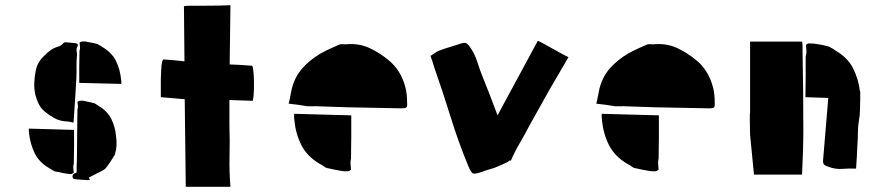

<svg xmlns="http://www.w3.org/2000/svg" viewBox="-20 -627 3415 739"><path d="M374 -446Q410 -425 426 -393Q442 -361 446 -322Q447 -318 447 -313.5Q447 -309 447 -304L285 -308Q285 -339 285 -369Q285 -399 286 -430Q286 -433 288 -441Q288 -446 287.5 -451Q287 -456 286 -463Q287 -463 289.5 -465Q292 -467 295 -467Q303 -468 310.5 -467Q318 -466 325 -464Q333 -463 339.5 -461.5Q346 -460 353 -458Q359 -456 361 -454Q368 -451 374 -446ZM270 -461Q275 -460 278 -457.5Q281 -455 279 -450Q273 -440 275 -430Q277 -420 276 -410Q274 -390 274.5 -369Q275 -348 274 -327Q272 -285 269 -242.5Q266 -200 263 -155Q254 -157 246.5 -158.5Q239 -160 231 -160Q208 -162 189 -172.5Q170 -183 153 -197Q138 -209 129.5 -226Q121 -243 116 -262Q111 -286 112 -309.5Q113 -333 118 -357Q125 -389 149 -411Q160 -423 173.5 -433Q187 -443 203 -447Q208 -449 213 -451.5Q218 -454 222 -459Q228 -466 236 -464Q244 -463 253 -462.5Q262 -462 270 -461ZM360 -219Q394 -199 409 -168Q424 -137 427 -100Q429 -84 428.5 -68Q428 -52 423 -36Q423 -31 421 -30Q413 -17 405 -4.5Q397 8 387 20Q384 24 379.5 26.5Q375 29 370 32Q358 38 346 44Q334 50 321 57Q322 58 323 59.5Q324 61 327 64Q323 65 320.5 66Q318 67 315 66Q305 66 295 65Q285 64 274 63Q269 63 265 62Q261 61 259 54Q258 43 270 39Q271 39 272 38.5Q273 38 275 37Q275 25 275 12.5Q275 0 276 -12Q277 -60 277 -108Q277 -156 278 -203Q278 -208 280 -214Q280 -219 279.5 -223.5Q279 -228 278 -235Q279 -235 281.5 -237Q284 -239 287 -239Q294 -240 301 -239Q308 -238 315 -236Q322 -235 328 -233.5Q334 -232 341 -230Q343 -230 345 -229Q347 -228 348 -227ZM262 14Q262 19 262.5 24Q263 29 264 37Q263 38 260.5 40Q258 42 254 43Q246 43 238 41.5Q230 40 222 39Q214 37 207 35.5Q200 34 192 33Q190 32 188 31Q186 30 184 29Q180 27 176.5 24.5Q173 22 169 20Q131 -2 114 -36.5Q97 -71 92 -112Q91 -117 91 -122Q91 -127 91 -132L265 -127Q265 -95 265 -62.5Q265 -30 264 2Q264 5 263 8Q262 11 262 14Z M864 -379Q886 -378 907.5 -377Q929 -376 951 -374Q955 -364 956.5 -339Q958 -314 957.5 -286Q957 -258 953 -239Q931 -240 908.5 -240.5Q886 -241 863 -242V-146Q865 -86 863.5 -26.5Q862 33 867 92H695L691 -245Q669 -247 646 -249Q623 -251 599 -253V-324Q600 -341 600.5 -359Q601 -377 604 -389Q607 -401 613 -398Q632 -397 651.5 -395Q671 -393 690 -391L688 -603Q694 -605 716 -605Q738 -605 767 -605Q796 -605 823.5 -605.5Q851 -606 867 -607L864 -382Z M1191 -218H1163Q1146 -221 1128.5 -223.5Q1111 -226 1091 -228Q1095 -243 1097.5 -257.5Q1100 -272 1103 -285Q1115 -332 1143.5 -364Q1172 -396 1212 -420Q1230 -430 1248 -438.5Q1266 -447 1285 -455Q1288 -457 1296 -457Q1301 -457 1306.5 -456.5Q1312 -456 1317 -457Q1364 -460 1402.5 -442Q1441 -424 1475 -396Q1523 -357 1540 -292Q1544 -278 1545.5 -262Q1547 -246 1547 -231Q1548 -217 1544 -213.5Q1540 -210 1526 -210Q1474 -211 1423 -212Q1372 -213 1320 -214Q1290 -215 1259.5 -216Q1229 -217 1199 -218Q1198 -219 1196 -218.5Q1194 -218 1191 -218ZM1211 4Q1162 -25 1140 -68.5Q1118 -112 1113 -164Q1112 -170 1112 -176.5Q1112 -183 1112 -189L1332 -183Q1332 -142 1332 -100.5Q1332 -59 1331 -18Q1331 -14 1330 -10.5Q1329 -7 1329 -3Q1329 3 1329.5 9.5Q1330 16 1331 26Q1330 27 1326.5 29.5Q1323 32 1319 32Q1309 33 1298.5 31.5Q1288 30 1278 28Q1268 26 1258.5 24Q1249 22 1240 20Q1234 19 1229 15Q1225 12 1220.5 9Q1216 6 1211 4Z M1895 -183 2050 -470Q2054 -469 2068.5 -461Q2083 -453 2102 -442.5Q2121 -432 2139 -422Q2157 -412 2168 -407L2094 -280Q2094 -280 2084.5 -263Q2075 -246 2061.5 -222Q2048 -198 2036 -176.5Q2024 -155 2019 -146Q2001 -111 1981 -77Q1961 -43 1946 -8L1943 -10Q1936 -4 1921.5 2.5Q1907 9 1895 14Q1883 19 1883 19Q1869 23 1855 27.5Q1841 32 1827 37Q1805 44 1798.5 39.5Q1792 35 1782 11Q1744 -81 1714.5 -176.5Q1685 -272 1652 -366Q1649 -376 1645.5 -387Q1642 -398 1637 -412Q1646 -417 1654 -423Q1662 -429 1670 -432Q1691 -440 1711.5 -446Q1732 -452 1753 -459Q1767 -464 1774 -461Q1781 -458 1791 -443Q1808 -418 1817 -389Q1826 -360 1837 -333Q1852 -296 1866.5 -258.5Q1881 -221 1895 -183Z M2375 -218H2347Q2330 -221 2312.5 -223.5Q2295 -226 2275 -228Q2279 -243 2281.5 -257.5Q2284 -272 2287 -285Q2299 -332 2327.5 -364Q2356 -396 2396 -420Q2414 -430 2432 -438.5Q2450 -447 2469 -455Q2472 -457 2480 -457Q2485 -457 2490.5 -456.5Q2496 -456 2501 -457Q2548 -460 2586.5 -442Q2625 -424 2659 -396Q2707 -357 2724 -292Q2728 -278 2729.5 -262Q2731 -246 2731 -231Q2732 -217 2728 -213.5Q2724 -210 2710 -210Q2658 -211 2607 -212Q2556 -213 2504 -214Q2474 -215 2443.5 -216Q2413 -217 2383 -218Q2382 -219 2380 -218.5Q2378 -218 2375 -218ZM2395 4Q2346 -25 2324 -68.5Q2302 -112 2297 -164Q2296 -170 2296 -176.5Q2296 -183 2296 -189L2516 -183Q2516 -142 2516 -100.5Q2516 -59 2515 -18Q2515 -14 2514 -10.5Q2513 -7 2513 -3Q2513 3 2513.5 9.5Q2514 16 2515 26Q2514 27 2510.5 29.5Q2507 32 2503 32Q2493 33 2482.5 31.5Q2472 30 2462 28Q2452 26 2442.5 24Q2433 22 2424 20Q2418 19 2413 15Q2409 12 2404.5 9Q2400 6 2395 4Z M2867 -194V-467H3067Q3069 -457 3069 -447Q3069 -437 3069 -428Q3072 -277 3072 -124Q3072 -83 3070.5 -40.5Q3069 2 3067 45H2882Q2878 7 2874.5 -32Q2871 -71 2867 -108Q2866 -143 2866 -168.5Q2866 -194 2867 -194ZM3290 -275H3291V-247Q3290 -225 3290 -204.5Q3290 -184 3286 -163Q3282 -140 3282 -116Q3282 -92 3280 -68Q3279 -47 3278 -24.5Q3277 -2 3275 22Q3247 21 3221 23Q3195 25 3169 15Q3156 11 3151.5 6Q3147 1 3148 -11Q3153 -70 3158 -130Q3163 -190 3168 -250L3080 -253Q3081 -292 3081 -331.5Q3081 -371 3081 -411Q3082 -415 3083 -418.5Q3084 -422 3084 -426Q3084 -431 3083.5 -437.5Q3083 -444 3082 -454Q3083 -454 3086 -457Q3089 -460 3093 -460Q3104 -460 3113.5 -459Q3123 -458 3133 -456Q3142 -455 3151 -452.5Q3160 -450 3169 -448Q3173 -447 3179 -443Q3188 -439 3196 -432Q3242 -406 3263 -365Q3284 -324 3290 -275Z"/></svg>

Font: Palette Mosaic
Style: Regular
Weight: 400
Designer: Shibuyafont
Version: Version 1.001